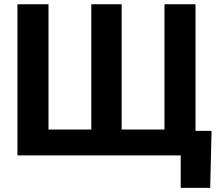

<svg xmlns="http://www.w3.org/2000/svg" viewBox="-20 -748 1052 924"><path d="M64 -727.5H213.4V-124.5H419.4V-727.5H565.4V-124.5H771.5V-727.5H920.9V0H64ZM849.6 156.2V0H807.6V-118.2H998L991.7 156.2Z"/></svg>

Font: Inter 17pt
Style: Bold
Weight: 700
Version: Version 4.001;git-66647c0bb